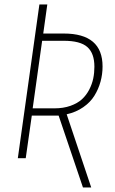

<svg xmlns="http://www.w3.org/2000/svg" viewBox="-20 -702 511 852"><path d="M435.1 -407.2Q435.1 -372.1 426 -339.4Q417 -306.6 398.9 -277.3Q380.9 -248 349.1 -226.1Q317.4 -204.1 275.9 -194.8L384.8 129.9H348.1L240.2 -189H121.1L94.2 0H59.1L154.8 -682.1H189.9L171.9 -553.2H263.2Q435.1 -553.2 435.1 -407.2ZM125 -221.2H221.2Q261.2 -221.2 292.7 -232.4Q324.2 -243.7 343.8 -261.7Q363.3 -279.8 376 -304.4Q388.7 -329.1 393.8 -354Q398.9 -378.9 398.9 -405.8Q398.9 -465.3 367.7 -493.2Q336.4 -521 263.2 -521H167Z"/></svg>

Font: Fira Sans Compressed UltraLight
Style: Italic
Weight: 200
Width: 3
Italic angle: -8°
Designer: Carrois Corporate & Edenspiekermann AG
Foundry: Carrois Corporate GbR & Edenspiekermann AG
Version: Version 4.203;PS 004.203;hotconv 1.0.88;makeotf.lib2.5.64775